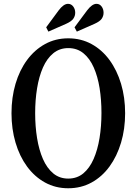

<svg xmlns="http://www.w3.org/2000/svg" viewBox="-20 -972 712 1002"><path d="M336 10.5Q269.5 10.5 215 -19.5Q160.5 -49.5 121.2 -103Q82 -156.5 61 -227.8Q40 -299 40 -381Q40 -463.5 61 -534.5Q82 -605.5 121.2 -658.8Q160.5 -712 215 -742Q269.5 -772 336 -772Q403 -772 457.8 -742Q512.5 -712 551.5 -658.8Q590.5 -605.5 611.8 -534.5Q633 -463.5 633 -381Q633 -299 611.8 -227.8Q590.5 -156.5 551.5 -103Q512.5 -49.5 457.8 -19.5Q403 10.5 336 10.5ZM336 -40Q382 -40 414.8 -67.2Q447.5 -94.5 468.5 -142.2Q489.5 -190 499.5 -251.8Q509.5 -313.5 509.5 -382.5Q509.5 -451 499.8 -512Q490 -573 469.2 -620Q448.5 -667 415.5 -694Q382.5 -721 336.5 -721Q291 -721 258 -694Q225 -667 204.2 -619.8Q183.5 -572.5 173.5 -511.2Q163.5 -450 163.5 -381.5Q163.5 -312.5 173.5 -251Q183.5 -189.5 204.2 -142Q225 -94.5 257.8 -67.2Q290.5 -40 336 -40ZM381 -807 369 -829.5 434 -917Q460.5 -952 483.5 -952Q500 -952 510.2 -938.2Q520.5 -924.5 520.5 -905.5Q520.5 -888.5 510.8 -874.2Q501 -860 473 -847.5ZM232.5 -807 221 -829.5 285.5 -917Q311.5 -952 335 -952Q351.5 -952 362 -938.2Q372.5 -924.5 372.5 -905.5Q372.5 -888.5 362.5 -874.2Q352.5 -860 324.5 -847.5Z"/></svg>

Font: Libre Caslon Condensed Medium
Style: Regular
Weight: 500
Designer: Pablo Impallari, Rodrigo Fuenzalida, Katja Schimmel, Ertekin Erdin
Foundry: Pablo Impallari, Rodrigo Fuenzalida
Version: Version 2.000; ttfautohint (v1.8.4.7-5d5b);gftools[0.9.33]